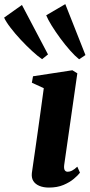

<svg xmlns="http://www.w3.org/2000/svg" viewBox="-110 -878 428 910"><path d="M122 11Q96 11 76.8 3Q57.5 -5 48 -20Q38.5 -35 41 -58Q43 -73 47.2 -101.5Q51.5 -130 57 -169Q62.5 -208 69.2 -255Q76 -302 83 -354Q90 -406 97.5 -460L41 -486L46.5 -516.5L233 -545L256.5 -530.5L194.5 -98Q192 -80 196.5 -72Q201 -64 211 -64Q221 -64 231.2 -69.2Q241.5 -74.5 256.5 -88L269 -59.5Q259.5 -47 240 -30.5Q220.5 -14 191 -1.5Q161.5 11 122 11ZM89.5 -597.5Q69.5 -611 42.5 -635.8Q15.5 -660.5 -11.8 -689.8Q-39 -719 -60.2 -746.8Q-81.5 -774.5 -90.5 -794.5L-6 -854.5L117.5 -620ZM265 -597Q246 -612 222.5 -638.5Q199 -665 176 -696.2Q153 -727.5 135 -756.5Q117 -785.5 109 -805.5L199.5 -858.5L295 -617Z"/></svg>

Font: Merriweather 72pt ExtraBold
Style: Italic
Weight: 800
Italic angle: -7.8°
Version: Version 2.101